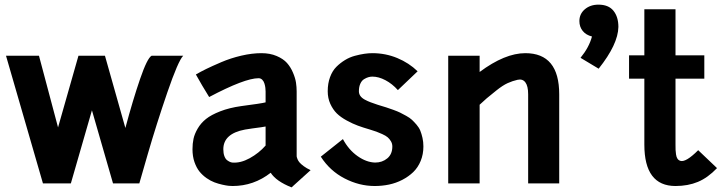

<svg xmlns="http://www.w3.org/2000/svg" viewBox="-20 -790 3109 827"><path d="M285.2 0H165L5.9 -549.8H147.9L230 -241.2L317.9 -549.8H432.1L520 -238.8Q552.7 -360.8 583.5 -450.2Q614.3 -539.6 632.8 -549.8H769Q747.6 -528.3 700.4 -390.9Q653.3 -253.4 616.7 -127L580.1 0H466.8L376 -314.9Z M880.9 -372.1Q864.7 -397.9 850.6 -422.1Q836.4 -446.3 830.1 -458L823.7 -469.2Q844.7 -481.4 868.2 -492.9Q891.6 -504.4 932.6 -522Q973.6 -539.6 1019.5 -550.3Q1065.4 -561 1106 -561Q1143.1 -561 1171.6 -548.8Q1200.2 -536.6 1216.1 -518.8Q1231.9 -501 1241.9 -477.3Q1252 -453.6 1254.9 -434.3Q1257.8 -415 1257.8 -396V-119.1Q1257.8 -116.7 1258.1 -114.3Q1258.3 -111.8 1261.5 -104.2Q1264.6 -96.7 1270.3 -90.1Q1275.9 -83.5 1288.3 -74.2Q1300.8 -64.9 1317.9 -57.1L1235.8 17.1Q1169.4 -9.3 1146 -45.9Q1072.8 11.2 981.9 11.2Q974.6 11.2 964.6 10.3Q954.6 9.3 937.3 5.4Q919.9 1.5 903.6 -4.6Q887.2 -10.7 869.6 -22.9Q852.1 -35.2 839.1 -51.3Q826.2 -67.4 817.6 -92Q809.1 -116.7 809.1 -147Q809.1 -171.4 813.5 -192.1Q817.9 -212.9 831.5 -236.3Q845.2 -259.8 867.4 -277.6Q889.6 -295.4 928.5 -310.5Q967.3 -325.7 1019 -333Q1105.5 -344.2 1124 -349.1V-396Q1124 -403.3 1123 -411.6Q1122.1 -419.9 1119.1 -429.9Q1116.2 -439.9 1109.6 -446.5Q1103 -453.1 1093.8 -453.1Q1034.2 -453.1 880.9 -372.1ZM981 -89.8Q1016.1 -86.9 1055.7 -108.6Q1095.2 -130.4 1124 -163.1V-245.1Q1112.8 -242.7 1066.9 -236.8L1035.2 -231.9Q941.9 -214.4 941.9 -147Q941.9 -129.9 946.5 -117.4Q951.2 -105 958.7 -99.6Q966.3 -94.2 971.2 -92.3Q976.1 -90.3 981 -89.8Z M1525.9 -397Q1525.9 -385.7 1532.2 -376.7Q1538.6 -367.7 1551.3 -360.8Q1564 -354 1576.4 -349.4Q1588.9 -344.7 1606.4 -338.9Q1610.8 -337.4 1612.8 -336.9Q1633.3 -330.6 1643.8 -327.4Q1654.3 -324.2 1673.6 -317.1Q1692.9 -310.1 1703.4 -304.9Q1713.9 -299.8 1729.7 -291Q1745.6 -282.2 1754.6 -273.7Q1763.7 -265.1 1774.4 -252.7Q1785.2 -240.2 1790.5 -226.8Q1795.9 -213.4 1799.8 -196Q1803.7 -178.7 1803.7 -159.2Q1803.7 -125.5 1792 -96.9Q1780.3 -68.4 1760 -48.8Q1739.7 -29.3 1712.9 -15.4Q1686 -1.5 1656 4.9Q1626 11.2 1593.8 11.2Q1527.3 11.2 1464.1 -21.5Q1400.9 -54.2 1361.8 -115.2L1457 -190.9Q1481.9 -144.5 1520 -117.7Q1558.1 -90.8 1595.7 -89.8Q1626.5 -89.8 1648.2 -107.9Q1669.9 -126 1669.9 -159.2Q1669.9 -171.4 1663.8 -181.6Q1657.7 -191.9 1649.7 -198.7Q1641.6 -205.6 1626.5 -212.4Q1611.3 -219.2 1601.3 -222.9Q1591.3 -226.6 1573.7 -231.9Q1543.5 -240.7 1521.5 -248.8Q1499.5 -256.8 1473.4 -271Q1447.3 -285.2 1430.7 -301.5Q1414.1 -317.9 1402.8 -342.5Q1391.6 -367.2 1391.6 -397Q1391.6 -430.7 1401.6 -457.8Q1411.6 -484.9 1428.7 -502Q1445.8 -519 1465.8 -531.2Q1485.8 -543.5 1508.5 -549.6Q1531.2 -555.7 1549.3 -558.3Q1567.4 -561 1584 -561Q1640.6 -561 1691.2 -540Q1741.7 -519 1778.8 -482.9L1693.8 -401.9Q1669.4 -429.2 1640.1 -444.6Q1610.8 -460 1584 -460Q1575.2 -460 1566.7 -457.5Q1558.1 -455.1 1548.1 -449Q1538.1 -442.9 1532 -429.4Q1525.9 -416 1525.9 -397Z M2045.9 0H1910.6V-549.8H2045.9V-480Q2154.8 -561 2242.7 -561Q2388.7 -561 2388.7 -383.8V0H2254.9V-383.8Q2254.9 -419.4 2242.9 -435.3Q2231 -451.2 2209.2 -446.3Q2187.5 -441.4 2166.5 -431.9Q2145.5 -422.4 2117.7 -400.1Q2089.8 -377.9 2076.4 -366.5Q2063 -355 2045.9 -338.9Z M2475.6 -699.2Q2475.6 -730 2499 -750Q2522.5 -770 2557.6 -770Q2601.1 -770 2622.3 -743.7Q2643.6 -717.3 2643.6 -673.8Q2642.1 -599.1 2558.6 -494.1L2480.5 -541Q2517.6 -586.4 2529.8 -632.8Q2503.9 -639.2 2489.7 -657Q2475.6 -674.8 2475.6 -699.2Z M2689.5 -451.2V-551.8H2755.4V-750H2889.6V-551.8H3013.7V-451.2H2889.6V-167Q2889.6 -150.9 2889.9 -144.3Q2890.1 -137.7 2891.8 -125.2Q2893.6 -112.8 2898.2 -106.2Q2902.8 -99.6 2910.6 -97.2Q2934.1 -89.8 2987.3 -143.1L3068.4 -65.9Q3028.8 -24.4 2986.1 -6.6Q2943.4 11.2 2889.6 11.2Q2755.4 11.2 2755.4 -167V-451.2Z"/></svg>

Font: Junction Bold
Style: Bold
Weight: 700
Designer: Caroline Hadilaksono
Foundry: Caroline Hadilaksono
Version: Version 001.001